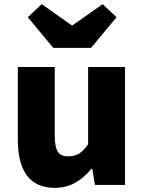

<svg xmlns="http://www.w3.org/2000/svg" viewBox="-20 -892 694 926"><path d="M243 14C321 14 374 -22 421 -78H425L438 0H583V-569H405V-196C375 -154 350 -138 310 -138C265 -138 244 -160 244 -239V-569H66V-217C66 -75 119 14 243 14ZM237 -661H419L542 -809L475 -872L330 -770H326L181 -872L114 -809Z"/></svg>

Font: Noto Sans Korean Black
Style: Bold
Weight: 900
Designer: Ryoko NISHIZUKA (kana & ideographs); Paul D. Hunt (Latin, Greek & Cyrillic); Wenlong ZHANG (bopomofo); Sandoll Communica
Foundry: Adobe Systems Incorporated
Version: Version 1.000;PS 1;hotconv 1.0.78;makeotf.lib2.5.61930